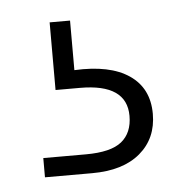

<svg xmlns="http://www.w3.org/2000/svg" viewBox="-33 -39 322 328"><g transform="rotate(-5 128.5 124.5)"><path d="M98 78Q159 75 192 97.5Q225 120 225 164Q225 206 195.5 231Q166 256 113 256H32V223H105Q148 223 166.5 208Q185 193 185 164Q185 109 105 109H63V-7H98Z"/></g></svg>

Font: Fz Poppins ExtLt
Style: Regular
Weight: 200
Designer: Ninad Kale (Devanagari), Jonny Pinhorn (Latin)
Foundry: Indian Type Foundry
Version: Vit hóa bi Vntype.Com & FontZin.Com